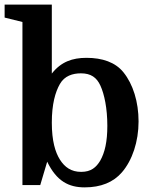

<svg xmlns="http://www.w3.org/2000/svg" viewBox="-22 -800 657 830"><path d="M577 -275C577 -360 553 -436 512 -487C477 -531 420 -550 352 -550C291 -550 242 -533 202 -482V-780H-2V-724L75 -705V0H152L182 -101C223 -16 276 10 344 10C414 10 468 -12 505 -55C550 -107 577 -188 577 -275ZM202 -270C202 -350 217 -402 237 -437C257 -472 292 -483 328 -483C371 -483 396 -465 412 -430C429 -393 442 -332 442 -256C442 -187 431 -140 411 -105C394 -77 372 -57 329 -57C286 -57 258 -77 237 -110C217 -142 202 -190 202 -270Z"/></svg>

Font: Domine
Style: Bold
Weight: 700
Designer: Pablo Impallari, Rodrigo Fuenzalida, Brenda Gallo
Foundry: Pablo Impallari, Rodrigo Fuenzalida, Brenda Gallo
Version: Version 2.000